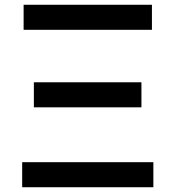

<svg xmlns="http://www.w3.org/2000/svg" viewBox="-20 -785 737 805"><path d="M623 -105V0H73V-105ZM79 -765H617V-660H79ZM122 -440H573V-335H122Z"/></svg>

Font: Application Medium
Style: Regular
Weight: 500
Designer: Wei Huang
Foundry: Wei Huang
Version: Version 0.012